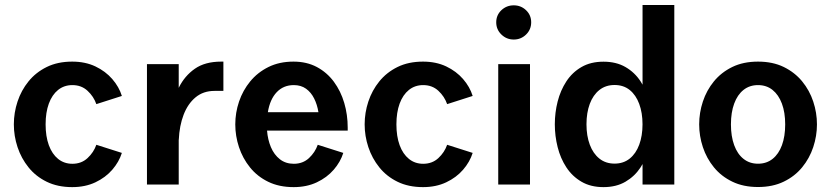

<svg xmlns="http://www.w3.org/2000/svg" viewBox="-20 -745 3352 775"><path d="M272.2 -83.9Q238.9 -83.9 214.5 -103.6Q190.2 -123.3 177.1 -159Q164.1 -194.7 164.1 -242.9Q164.1 -291.3 177.1 -326.8Q190.2 -362.4 214.5 -382Q238.9 -401.5 272.2 -401.5Q308.7 -401.5 333.4 -378.5Q358.2 -355.5 368.9 -324.7L471.9 -357.7Q460.6 -394.3 433.3 -425.8Q406 -457.4 365.1 -476.9Q324.1 -496.3 271.5 -496.3Q212.8 -496.3 168.7 -474.6Q124.6 -452.9 95.2 -416.6Q65.7 -380.2 50.8 -335.1Q35.9 -290 35.9 -242.9Q35.9 -196.2 50.8 -151.1Q65.7 -106 95.2 -69.4Q124.6 -32.8 168.7 -11.3Q212.8 10.3 271.5 10.3Q324.1 10.3 365.1 -9.1Q406 -28.4 433.3 -60Q460.6 -91.6 471.9 -127.8L368.9 -160.6Q358.2 -129.9 333.4 -106.9Q308.7 -83.9 272.2 -83.9Z M573.2 -486.1V0H701.4V-486.1ZM701.7 -181.2Q704.1 -237.1 721.1 -281.7Q738.2 -326.3 769.5 -352.2Q800.8 -378.1 845.8 -378.1H881.7V-496.3H872.6Q807.7 -496.3 766.5 -467.5Q725.2 -438.6 702 -391.7Q678.7 -344.7 668.8 -289.6Q658.9 -234.5 657 -182.4Z M1057.9 -217.8H1383.5V-229.7Q1383.5 -281.9 1369.5 -329.6Q1355.5 -377.3 1327.7 -415Q1299.9 -452.6 1259 -474.5Q1218 -496.3 1164.6 -496.3Q1107.7 -496.3 1063.8 -474.6Q1019.9 -452.9 990.1 -416.6Q960.2 -380.2 944.9 -335.1Q929.7 -290 929.7 -242.9Q929.7 -196.2 944.6 -151.1Q959.5 -106 989 -69.4Q1018.4 -32.8 1062.5 -11.3Q1106.6 10.3 1165.3 10.3Q1217.9 10.3 1258.9 -9.1Q1299.8 -28.4 1327.1 -60Q1354.4 -91.6 1365.7 -127.8L1262.6 -160.6Q1251.8 -129.9 1227.2 -106.9Q1202.5 -83.9 1166 -83.9Q1133.1 -83.9 1109.7 -102.2Q1086.4 -120.5 1073.5 -151Q1060.7 -181.5 1057.9 -217.8ZM1061.2 -292.2Q1069.7 -344.1 1096.9 -372.8Q1124.1 -401.5 1166 -401.5Q1194.9 -401.5 1215.3 -386.9Q1235.6 -372.3 1248 -347.5Q1260.4 -322.8 1265.3 -292.2Z M1688.2 -83.9Q1654.9 -83.9 1630.6 -103.6Q1606.2 -123.3 1593.1 -159Q1580.1 -194.7 1580.1 -242.9Q1580.1 -291.3 1593.1 -326.8Q1606.2 -362.4 1630.6 -382Q1654.9 -401.5 1688.2 -401.5Q1724.7 -401.5 1749.5 -378.5Q1774.2 -355.5 1784.9 -324.7L1887.9 -357.7Q1876.6 -394.3 1849.3 -425.8Q1822 -457.4 1781.1 -476.9Q1740.1 -496.3 1687.5 -496.3Q1628.8 -496.3 1584.7 -474.6Q1540.6 -452.9 1511.2 -416.6Q1481.7 -380.2 1466.8 -335.1Q1451.9 -290 1451.9 -242.9Q1451.9 -196.2 1466.8 -151.1Q1481.7 -106 1511.2 -69.4Q1540.6 -32.8 1584.7 -11.3Q1628.8 10.3 1687.5 10.3Q1740.1 10.3 1781.1 -9.1Q1822 -28.4 1849.3 -60Q1876.6 -91.6 1887.9 -127.8L1784.9 -160.6Q1774.2 -129.9 1749.5 -106.9Q1724.7 -83.9 1688.2 -83.9Z M1983 -654.9Q1983 -625.9 2003.8 -605.7Q2024.7 -585.4 2053.7 -585.4Q2082.8 -585.4 2103.5 -605.6Q2124.1 -625.8 2124.1 -654.9Q2124.1 -684 2103.5 -703.7Q2082.8 -723.5 2053.7 -723.5Q2024.7 -723.5 2003.8 -703.8Q1983 -684 1983 -654.9ZM1991.1 -486.1V0H2119.3V-486.1Z M2701.8 0V-724.9H2573.6V0ZM2460.6 -84.6Q2424.7 -84.6 2399.4 -104.9Q2374.1 -125.1 2360.7 -160.9Q2347.3 -196.8 2347.3 -243.2Q2347.3 -289.7 2360.5 -325.5Q2373.8 -361.3 2399.2 -381.6Q2424.7 -401.9 2460.6 -401.9Q2496.9 -401.9 2522 -381.6Q2547 -361.3 2560.2 -325.5Q2573.5 -289.7 2573.5 -243.2Q2573.5 -196.8 2560.2 -160.9Q2547 -125.1 2521.8 -104.9Q2496.6 -84.6 2460.6 -84.6ZM2415.9 10.3Q2467.5 10.3 2504.7 -11.5Q2541.9 -33.2 2565.7 -69.5Q2589.5 -105.8 2600.9 -151.1Q2612.3 -196.4 2612.3 -243.2Q2612.3 -290.3 2600.9 -335.2Q2589.5 -380.1 2565.7 -416.5Q2541.9 -452.9 2504.7 -474.4Q2467.5 -496 2415.9 -496Q2364.3 -496 2327.1 -474.4Q2289.9 -452.9 2266.1 -416.5Q2242.3 -380.1 2230.9 -335.2Q2219.5 -290.3 2219.5 -243.2Q2219.5 -196.4 2230.9 -151.1Q2242.3 -105.8 2266.1 -69.5Q2289.9 -33.2 2327.1 -11.5Q2364.3 10.3 2415.9 10.3Z M3039.7 -401.5Q3073.9 -401.5 3098.3 -382Q3122.8 -362.4 3136.1 -326.8Q3149.4 -291.3 3149.4 -242.9Q3149.4 -194.7 3136.3 -159Q3123.2 -123.3 3098.7 -103.8Q3074.2 -84.2 3039.7 -84.2Q3005.6 -84.2 2981.1 -103.8Q2956.5 -123.3 2943.5 -159Q2930.4 -194.7 2930.4 -242.9Q2930.4 -291.3 2943.5 -326.8Q2956.5 -362.4 2981.1 -382Q3005.6 -401.5 3039.7 -401.5ZM3039.7 -496.3Q2980.2 -496.3 2935.8 -474.6Q2891.4 -452.9 2861.7 -416.6Q2832 -380.2 2817.1 -335.1Q2802.2 -290 2802.2 -242.9Q2802.2 -196.2 2817.1 -151.1Q2832 -106 2861.7 -69.6Q2891.4 -33.2 2936 -11.7Q2980.6 9.9 3039.7 9.9Q3098.8 9.9 3143.4 -11.7Q3188 -33.2 3217.8 -69.6Q3247.7 -106 3262.6 -151.1Q3277.6 -196.2 3277.6 -242.9Q3277.6 -290 3262.6 -335.1Q3247.7 -380.2 3217.8 -416.6Q3188 -452.9 3143.6 -474.6Q3099.1 -496.3 3039.7 -496.3Z"/></svg>

Font: Estedad-VF-FD Black
Style: Regular
Weight: 900
Designer: Amin Abedi
Version: Version 4.000